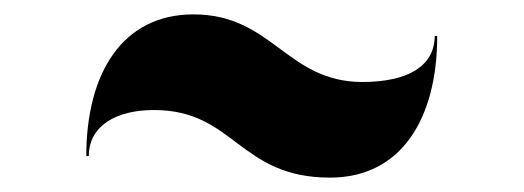

<svg xmlns="http://www.w3.org/2000/svg" viewBox="-20 -560 728 267"><path d="M194 -407C306.5 -407 312 -313 439 -313C538 -313 588 -395 588 -510H584.5C584.5 -468 547 -446 484 -446C378.5 -446 359 -540 249 -540C150 -540 100 -458 100 -343H103.5C103.5 -385 141.5 -407 194 -407Z"/></svg>

Font: Bodoni* 48pt Fatface
Style: Regular
Weight: 900
Version: Version 2.3